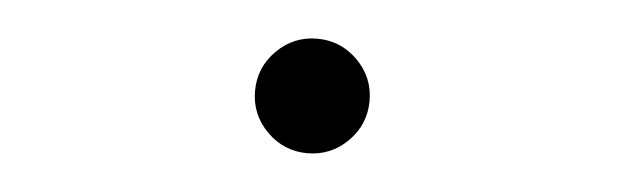

<svg xmlns="http://www.w3.org/2000/svg" viewBox="-28 -530 1056 324"><g transform="rotate(5 500.0 -368.0)"><path d="M596 -368Q596 -328 567.5 -299.5Q539 -271 499 -271Q459 -271 430.5 -299.5Q402 -328 402 -368Q402 -408 430.5 -436.5Q459 -465 499 -465Q539 -465 567.5 -436.5Q596 -408 596 -368Z"/></g></svg>

Font: Kaisei Decol Medium
Style: Regular
Weight: 500
Designer: Font-Kai, 金井和夫
Foundry: KAZUO KANAI
Version: Version 5.003